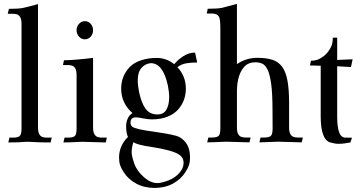

<svg xmlns="http://www.w3.org/2000/svg" viewBox="-20 -717 1832 967"><path d="M171.4 -76.2Q171.4 -52.2 177.7 -41.3Q184.1 -30.3 193.6 -27.1Q203.1 -23.9 212.9 -23.9H240.7L234.9 0.5Q173.3 0.5 134.3 -2.4Q126.5 -2.9 115.7 -2.9Q108.4 -2.9 103 -2.4Q76.2 0.5 22 0.5L27.3 -23.9H46.9Q68.8 -23.9 78.6 -31.7Q88.4 -39.6 88.4 -69.3V-596.2Q88.4 -619.1 82 -630.1Q75.7 -641.1 66.2 -644.3Q56.6 -647.5 46.9 -647.5H19L24.9 -672.4Q71.3 -672.4 94.7 -676.8Q110.8 -679.7 171.4 -696.3Z M512.7 0.5Q490.7 0.5 393.6 -2.9Q321.3 0.5 299.3 0.5L305.2 -23.9H324.2Q346.7 -23.9 356.2 -31.5Q365.7 -39.1 365.7 -69.8V-337.4Q365.7 -360.8 359.6 -371.8Q353.5 -382.8 344 -386Q334.5 -389.2 324.2 -389.2H296.9L302.2 -413.6Q349.1 -413.6 448.7 -425.3V-75.7Q448.7 -52.7 455.1 -41.7Q461.4 -30.8 470.9 -27.3Q480.5 -23.9 490.2 -23.9H518.1ZM407.2 -519Q390.1 -519 377.9 -532.5Q365.7 -545.9 365.7 -564.9Q365.7 -583.5 377.9 -596.9Q390.1 -610.4 407.2 -610.4Q424.8 -610.4 436.8 -596.9Q448.7 -583.5 448.7 -564.9Q448.7 -545.9 436.8 -532.5Q424.8 -519 407.2 -519Z M758.3 229.5Q706.1 229.5 665.8 207.5Q625.5 185.5 602.5 149.4Q590.8 131.8 585.2 115.5Q579.6 99.1 579.6 76.7Q579.6 17.1 624.5 -27.3Q615.2 -46.4 615.2 -81.5Q615.2 -101.6 623.3 -119.9Q631.3 -138.2 647.5 -147.5Q621.1 -169.4 605.7 -200.9Q590.3 -232.4 590.3 -270.5Q590.3 -334 633.3 -379.4Q655.8 -402.3 691.9 -413.8Q728 -425.3 768.1 -425.3Q818.8 -425.3 857.4 -393.6Q876 -416.5 903.8 -434.3Q931.6 -452.1 962.4 -452.1L973.1 -402.3Q944.3 -402.3 919.4 -398.4Q894.5 -394.5 873.5 -378.9Q916 -333.5 916 -270.5Q916 -210 877.9 -166.5Q858.9 -144 825 -129.9Q791 -115.7 744.6 -115.7Q726.6 -115.7 698.7 -121.1Q678.7 -125.5 664.6 -126Q637.2 -126 637.2 -99.6Q637.2 -86.4 646 -79.1Q661.6 -65.9 758.8 -53.2Q860.4 -38.6 882.8 -27.3Q909.7 -11.7 923.3 12.9Q937 37.6 937 76.7Q937 99.1 931.4 115.5Q925.8 131.8 914.1 149.4Q891.6 185.5 851.3 207.5Q811 229.5 758.3 229.5ZM772.9 -140.6Q804.7 -140.6 818.4 -165.3Q832 -189.9 832 -227.1Q832 -253.4 825.7 -285.2Q801.3 -398.9 739.3 -398.9Q711.4 -396.5 692.6 -375Q673.8 -353.5 673.8 -313.5Q673.8 -286.6 680.2 -254.9Q691.9 -198.2 713.1 -169.4Q734.4 -140.6 772.9 -140.6ZM773.9 205.1 785.2 204.1Q849.6 191.4 881.3 156.2Q904.8 131.3 904.8 102.5Q904.3 76.2 880.9 61Q846.7 39.1 745.1 23.4Q669.9 12.7 651.9 -1Q643.1 24.9 643.1 50.8Q643.1 68.8 656.2 106.7Q669.4 144.5 706.5 176.8Q738.8 205.1 773.9 205.1Z M1499.5 0Q1478 0 1380.4 -3.4Q1312.5 -0.5 1286.6 0L1292 -24.4H1311.5Q1333.5 -24.4 1343.3 -32Q1353 -39.6 1353 -70.3L1352.5 -161.1Q1352.5 -246.1 1345.7 -294.9Q1338.9 -343.8 1327.1 -367.2Q1315.4 -390.6 1299.6 -397Q1283.7 -403.3 1266.1 -403.3Q1231 -403.3 1210.9 -381.3Q1174.8 -342.8 1173.3 -260.7V-76.2Q1173.3 -53.2 1179.4 -42.2Q1185.5 -31.2 1195.1 -27.8Q1204.6 -24.4 1214.8 -24.4H1242.2L1236.8 0Q1214.8 0 1117.7 -3.4Q1045.4 0 1023.4 0L1029.3 -24.4H1048.3Q1070.8 -24.4 1080.3 -32Q1089.8 -39.6 1089.8 -70.3V-572.8Q1089.8 -620.1 1083.7 -631.1Q1077.6 -642.1 1068.1 -645.5Q1058.6 -648.9 1048.3 -648.9H1021L1026.4 -672.9Q1073.2 -672.9 1096.7 -677.2Q1110.8 -680.2 1173.3 -697.3V-394Q1219.7 -425.8 1276.4 -425.8Q1319.3 -425.8 1349.9 -416.5Q1380.4 -407.2 1399.4 -382.8Q1418.5 -358.4 1427.2 -313.7Q1436 -269 1436 -198.7V-76.2Q1436 -53.2 1442.1 -42.2Q1448.2 -31.2 1458 -27.8Q1467.8 -24.4 1477.5 -24.4H1505.4Z M1685.5 7.3Q1666 7.3 1642.6 0.2Q1619.1 -6.8 1607.2 -39.8Q1595.2 -72.8 1595.2 -130.9V-385.7Q1568.8 -387.2 1541 -387.2L1545.9 -411.1Q1573.2 -411.1 1593.3 -422.9Q1630.9 -444.3 1648.9 -484.4Q1656.2 -501.5 1656.2 -527.3H1678.2V-415L1755.9 -418.5L1747.6 -379.4L1678.2 -383.3V-130.9Q1678.2 -77.6 1688 -50.8Q1697.8 -23.9 1719.7 -23.9L1752.9 -23.4L1744.6 0.5Q1710.4 7.3 1685.5 7.3Z"/></svg>

Font: Quaaykop
Style: Regular
Weight: 400
Designer: Tup Wanders
Foundry: Free font, DO NOT SELL
Version: Version 1.00;July 31, 2023;FontCreator 11.5.0.2430 64-bit